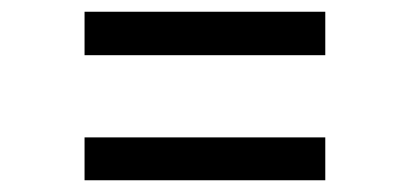

<svg xmlns="http://www.w3.org/2000/svg" viewBox="-20 -452 698 327"><path d="M124 -358H534V-432H124ZM124 -145H534V-218H124Z"/></svg>

Font: Wafeq
Style: Regular
Weight: 400
Designer: Rasmus Andersson & Azza Alameddine
Foundry: Google & TypeTogether
Version: Version 3.000;FEAKit 1.0